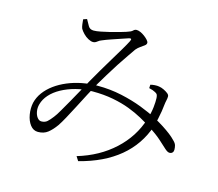

<svg xmlns="http://www.w3.org/2000/svg" viewBox="-110 -876 1221 1077"><g transform="rotate(15 500.0 -338.0)"><path d="M168 -40Q141 -40 123 -63.5Q105 -87 99 -122.5Q93 -158 100 -191Q108 -224 129 -252.5Q150 -281 181.5 -304Q213 -327 252.5 -343.5Q292 -360 336 -368.5Q380 -377 426 -377Q499 -377 565.5 -362.5Q632 -348 686.5 -327Q741 -306 778 -286Q810 -269 835.5 -252.5Q861 -236 880.5 -221Q900 -206 913 -192Q927 -179 930.5 -167Q934 -155 934 -141Q934 -131 928 -124.5Q922 -118 911 -118Q900 -118 883.5 -133Q867 -148 839 -173.5Q811 -199 763 -229Q736 -247 701.5 -266Q667 -285 624 -301.5Q581 -318 526.5 -328.5Q472 -339 407 -339Q355 -339 309.5 -327Q264 -315 227.5 -295Q191 -275 167.5 -248.5Q144 -222 136 -192Q130 -171 133.5 -150Q137 -129 147.5 -115.5Q158 -102 171 -102Q192 -102 205 -113.5Q218 -125 234 -146Q246 -161 262.5 -190Q279 -219 299 -253.5Q319 -288 338 -323.5Q357 -359 374 -389Q392 -421 415.5 -461Q439 -501 463 -540.5Q487 -580 506.5 -613Q526 -646 535 -664Q541 -676 538.5 -679Q536 -682 527 -680Q509 -674 482.5 -665Q456 -656 429.5 -647Q403 -638 382 -629Q370 -625 359 -616Q348 -607 336 -607Q324 -607 308 -615.5Q292 -624 279 -637.5Q266 -651 259 -663Q255 -672 253 -687.5Q251 -703 250 -716L271 -723Q282 -703 291.5 -686.5Q301 -670 323 -670Q339 -670 364 -675Q389 -680 416 -686.5Q443 -693 466.5 -700Q490 -707 503 -711Q529 -719 537 -727.5Q545 -736 556 -736Q566 -736 578.5 -730.5Q591 -725 603 -716Q615 -707 623.5 -697.5Q632 -688 632 -681Q632 -672 622 -664.5Q612 -657 599.5 -648.5Q587 -640 576 -627Q566 -612 546 -583.5Q526 -555 503 -519.5Q480 -484 458.5 -448.5Q437 -413 421 -386Q403 -354 382 -313.5Q361 -273 340 -232.5Q319 -192 301 -159Q283 -126 270 -107Q248 -76 225 -58Q202 -40 168 -40ZM413 35Q537 -2 623 -81Q709 -160 743 -268Q756 -309 759.5 -342Q763 -375 762 -396Q761 -409 758 -415Q755 -421 745 -426Q731 -434 708 -439L709 -459Q720 -462 734 -463Q748 -464 759 -462Q773 -460 787.5 -453Q802 -446 812 -438Q822 -430 822 -421Q822 -410 819 -397.5Q816 -385 814 -367Q813 -354 809.5 -332Q806 -310 800.5 -285Q795 -260 789 -239Q751 -126 660.5 -51Q570 24 429 60Z"/></g></svg>

Font: Noto Serif JP ExtraLight Light
Style: Regular
Weight: 300
Version: Version 2.003-H1;hotconv 1.1.1;makeotfexe 2.6.0